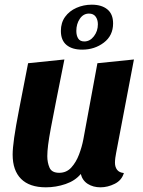

<svg xmlns="http://www.w3.org/2000/svg" viewBox="-20 -780 609 820"><path d="M176 20Q106 20 70 -16Q34 -52 34 -120Q34 -146 40.5 -192Q47 -238 62 -315Q77 -392 100 -510L255 -526Q234 -421 220 -350.5Q206 -280 197.5 -234.5Q189 -189 185.5 -161Q182 -133 182 -113Q182 -86 191.5 -64Q201 -42 233 -42Q264 -42 284.5 -64.5Q305 -87 317.5 -120Q330 -153 336 -185L396 -510L552 -526L476 -127Q474 -118 472.5 -106Q471 -94 471 -85Q471 -67 480 -55Q489 -43 509 -41Q500 -10 470 5Q440 20 409 20Q378 20 355 5.5Q332 -9 325 -37Q301 -8 260 6Q219 20 176 20ZM331 -568Q288 -568 264 -588Q240 -608 240 -648Q240 -683 258 -708Q276 -733 306.5 -746.5Q337 -760 372 -760Q414 -760 438.5 -740Q463 -720 463 -680Q463 -628 423.5 -598Q384 -568 331 -568ZM340 -603Q364 -603 381 -625Q398 -647 398 -676Q398 -696 388.5 -709Q379 -722 360 -722Q336 -722 321 -700Q306 -678 306 -648Q306 -628 314 -615.5Q322 -603 340 -603Z"/></svg>

Font: Sansita Swashed SemiBold
Style: Regular
Weight: 600
Designer: Pablo Cosgaya
Foundry: Omnibus-Type
Version: Version 1.003; ttfautohint (v1.8.3)